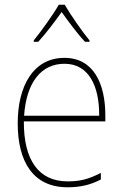

<svg xmlns="http://www.w3.org/2000/svg" viewBox="-20 -783 521 813"><path d="M254 -763H229C205 -721 154 -650 123 -612V-606H142C175 -642 214 -694 241 -732C269 -693 306 -642 340 -606H359V-612C331 -645 279 -720 254 -763ZM253 -538C119 -538 55 -416 55 -261C55 -100 119 10 266 10C322 10 365 -1 407 -23V-51C355 -24 319 -15 266 -15C144 -15 80 -105 81 -269H426V-295C426 -427 377 -538 253 -538ZM253 -513C355 -513 401 -420 400 -293H82C92 -438 157 -513 253 -513Z"/></svg>

Font: Noto Sans Lao SemiCondensed Thin
Style: Regular
Weight: 100
Width: 4
Designer: Monotype Design Team
Foundry: Monotype Imaging Inc.
Version: Version 2.003